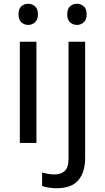

<svg xmlns="http://www.w3.org/2000/svg" viewBox="-20 -757 556 1017"><path d="M130 -737Q150 -737 165.5 -723.5Q181 -710 181 -681Q181 -653 165.5 -639Q150 -625 130 -625Q108 -625 93 -639Q78 -653 78 -681Q78 -710 93 -723.5Q108 -737 130 -737ZM173 -536V0H85V-536ZM336 -681Q336 -710 351 -723.5Q366 -737 388 -737Q408 -737 423.5 -723.5Q439 -710 439 -681Q439 -653 423.5 -639Q408 -625 388 -625Q366 -625 351 -639Q336 -653 336 -681ZM280 240Q255 240 236 236.5Q217 233 203 228V157Q218 161 234 164Q250 167 269 167Q301 167 322 149.5Q343 132 343 83V-536H431V80Q431 155 395 197.5Q359 240 280 240Z"/></svg>

Font: Noto Sans Ugaritic
Style: Regular
Weight: 400
Designer: Monotype Design Team
Foundry: Monotype Imaging Inc.
Version: Version 2.001; ttfautohint (v1.8.4.7-5d5b)